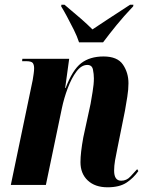

<svg xmlns="http://www.w3.org/2000/svg" viewBox="-20 -786 628 816"><path d="M437 10Q384 10 353 -19Q322 -48 322 -97Q322 -117 325 -143Q328 -169 334 -202L365 -345Q368 -363 373.5 -395.5Q379 -428 379 -453Q379 -471 375 -490.5Q371 -510 351 -510Q326 -510 305 -482Q284 -454 268 -411.5Q252 -369 243 -326L175 0H26L119 -446Q121 -458 123 -472Q125 -486 125 -496Q125 -510 119.5 -518Q114 -526 90 -526H74L75 -536H274L257 -412H259Q288 -489 325 -517.5Q362 -546 420 -546Q479 -546 502.5 -511.5Q526 -477 526 -432Q526 -406 521 -374.5Q516 -343 511 -315L479 -156Q473 -128 469 -104.5Q465 -81 465 -61Q465 -18 495 -18Q518 -18 534 -35.5Q550 -53 563 -67L568 -59Q548 -30 518 -10Q488 10 437 10ZM316 -606Q308 -631 293.5 -660Q279 -689 264.5 -716Q250 -743 240 -759L241 -766H254Q296 -731 324 -706.5Q352 -682 373 -661Q402 -680 441 -706Q480 -732 533 -766H547L546 -759Q506 -717 475.5 -679.5Q445 -642 418 -606Z"/></svg>

Font: Noto Serif Display ExtraCondensed ExtraBold
Style: Italic
Weight: 800
Width: 2
Italic angle: -12°
Designer: Monotype Design Team
Foundry: Monotype Imaging Inc.
Version: Version 2.009